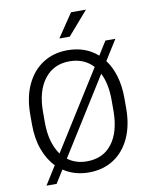

<svg xmlns="http://www.w3.org/2000/svg" viewBox="-103 -1012 889 1130"><g transform="rotate(-10 341.5 -447.0)"><path d="M622.6 -385.7V-325.2Q622.6 -222.2 587.9 -147Q553.2 -71.8 490.2 -31Q427.2 9.8 341.8 9.8Q255.9 9.8 190.4 -34.2L142.1 43H81.5L150.4 -66.9Q107.9 -110.8 84 -176.3Q60.1 -241.7 60.1 -325.2V-385.7Q60.1 -488.8 95.5 -564Q130.9 -639.2 194.1 -679.9Q257.3 -720.7 340.8 -720.7Q448.2 -720.7 520.5 -656.7L571.3 -737.8H630.9L555.7 -617.7Q587.9 -575.2 605.2 -516.4Q622.6 -457.5 622.6 -385.7ZM136.7 -325.2Q136.7 -262.7 150.6 -213.6Q164.6 -164.6 189.9 -129.9L482.4 -595.7Q429.2 -654.3 340.8 -654.3Q246.6 -654.3 191.7 -583.7Q136.7 -513.2 136.7 -386.7ZM546.4 -325.2V-386.7Q546.4 -484.4 513.2 -549.8L227.1 -92.8Q274.9 -56.6 341.8 -56.6Q439.5 -56.6 492.9 -127.4Q546.4 -198.2 546.4 -325.2ZM306.6 -796.9 400.9 -937H490.2L368.7 -796.9Z"/></g></svg>

Font: Vazirmatn UI FD Light
Style: Regular
Weight: 300
Designer: Saber Rastikerdar
Foundry: Saber Rastikerdar
Version: Version 33.003